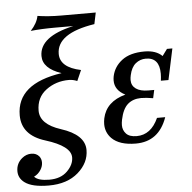

<svg xmlns="http://www.w3.org/2000/svg" viewBox="-100 -803 1056 1058"><g transform="rotate(-5 428.5 -273.5)"><path d="M127.4 194.8Q34.7 194.8 -5.9 164.1Q-38.6 139.6 -38.6 101.1Q-38.6 58.6 -5.9 31.2Q17.6 11.7 45.9 11.7Q73.7 11.7 89.8 31.2Q100.6 45.4 100.6 64.9Q100.6 85.4 88.4 105Q74.2 127.9 50.3 139.2Q71.3 163.1 133.3 163.1Q196.3 163.1 232.4 127.4Q268.6 91.8 268.6 51.3Q268.6 -11.2 129.9 -54.2Q1 -93.8 1 -204.6Q1 -379.4 251 -416Q148.9 -450.2 148.9 -519.5Q148.9 -627 337.9 -668.9H238.3Q161.6 -668.9 102.1 -662.6Q138.7 -702.1 146 -741.7Q205.6 -732.4 276.9 -732.4H467.8L454.6 -669.4Q244.6 -636.7 244.6 -522.9Q244.6 -447.8 359.4 -423.8L333.5 -365.2Q311 -375 287.1 -375Q215.8 -375 161.4 -334.5Q106.9 -293.9 106.9 -220.7Q106.9 -145.5 220.2 -108.9Q351.1 -66.9 351.1 17.6Q351.1 88.4 290.3 141.6Q229.5 194.8 127.4 194.8Z M625.5 6.3Q535.2 6.3 492.2 -36.6Q460.4 -69.3 460.4 -115.2Q460.4 -130.9 463.9 -147.5Q483.4 -238.3 590.8 -267.6Q533.2 -296.4 533.2 -350.1Q533.2 -361.3 535.6 -374Q546.9 -426.8 591.8 -460.9Q636.7 -495.1 716.3 -495.1Q779.8 -495.1 814 -461.4L841.3 -498.5H871.1L834.5 -326.7H792.5Q795.4 -348.1 795.4 -365.7Q795.4 -455.1 720.2 -455.1Q688.5 -455.1 663.8 -435.1Q639.2 -415 629.9 -371.6Q626.5 -356.9 626.5 -344.7Q626.5 -314 650.6 -296.6Q674.8 -279.3 718.8 -279.3H751.5L741.7 -234.4Q703.6 -241.2 674.8 -241.2Q629.9 -240.7 601.3 -215.6Q572.8 -190.4 560.5 -131.3Q557.1 -114.7 557.1 -101.1Q557.1 -73.2 575.4 -53.7Q593.8 -34.2 633.3 -34.2Q712.9 -34.2 753.4 -124.5H798.8Q752.9 6.3 625.5 6.3Z"/></g></svg>

Font: Munson
Style: Italic
Weight: 400
Italic angle: -12°
Designer: Paul James MIller
Foundry: High-Logic / Made with FontCreator
Version: Version 2.10;May 5, 2019;FontCreator 11.5.0.2430 64-bit